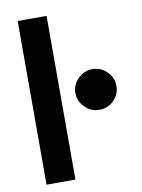

<svg xmlns="http://www.w3.org/2000/svg" viewBox="-84 -805 638 863"><g transform="rotate(-10 234.5 -373.5)"><path d="M57.6 0Q90.8 0 189.5 0Q189.5 -186.5 189.5 -747.1Q156.2 -747.1 57.6 -747.1Q57.6 -723.6 57.6 -653.3Q57.6 -490.2 57.6 0ZM350.6 -290Q389.6 -290 417 -317.4Q444.3 -345.7 444.3 -382.8Q444.3 -420.9 416 -448.2Q388.7 -475.6 350.6 -475.6Q312.5 -475.6 285.2 -448.2Q256.8 -420.9 256.8 -382.8Q256.8 -345.7 285.2 -317.4Q312.5 -290 350.6 -290Z"/></g></svg>

Font: BM-Biotif
Style: Bold
Weight: 400
Designer: Deni Anggara
Version: Version 1.000;PS 001.000;hotconv 1.0.88;makeotf.lib2.5.64776